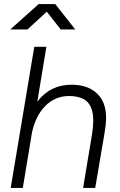

<svg xmlns="http://www.w3.org/2000/svg" viewBox="-20 -932 594 952"><path d="M33 0 150 -700H210L165 -428Q229 -512 335 -512Q427 -512 473.5 -455Q520 -398 500 -284L496 -258L452 0H392L435 -258Q449 -341 436.5 -383.5Q424 -426 394 -441Q364 -456 323 -456Q255 -456 206.5 -408.5Q158 -361 139 -277L93 0ZM31 -786 172 -912H254L353 -786H281L212 -874L116 -786Z"/></svg>

Font: Figtree Light
Style: Italic
Weight: 300
Italic angle: -9.5°
Foundry: Erik Kennedy
Version: Version 2.001; ttfautohint (v1.8.4.7-5d5b);gftools[0.9.27]